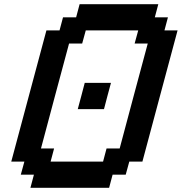

<svg xmlns="http://www.w3.org/2000/svg" viewBox="-20 -895 866 915"><path d="M125 0H500L516.6 -62.5H579.1L596.2 -125H658.7Q686.5 -229.5 742.4 -437.7Q798.3 -646 826.2 -750H763.7L780.3 -812.5H717.8L734.4 -875H359.4L342.8 -812.5H280.3L263.7 -750H201.2Q173.3 -646 117.4 -437.5Q61.5 -229 33.7 -125H96.2L79.1 -62.5H141.6ZM471.2 -125H221.2L237.8 -187.5H175.3Q197.3 -270.5 241.9 -437.3Q286.6 -604 309.1 -687.5H371.6L388.7 -750H638.7L621.6 -687.5H684.1Q661.6 -604 616.9 -437.3Q572.3 -270.5 550.3 -187.5H487.8ZM350.6 -375H475.6Q481 -395.5 491.9 -437.3Q502.9 -479 508.8 -500H383.8Q378.4 -479 367.4 -437.5Q356.4 -396 350.6 -375Z"/></svg>

Font: Faithful 32x
Style: Oblique
Weight: 400
Foundry: Faithful Resource Pack
Version: Version 1.0; January 27, 2023